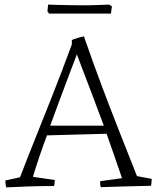

<svg xmlns="http://www.w3.org/2000/svg" viewBox="-20 -807 682 834"><path d="M7 7Q6 3 4.5 -6.5Q3 -16 3 -23L67 -37Q80 -72 101.5 -126Q123 -180 148.5 -244Q174 -308 200.5 -374.5Q227 -441 250.5 -503Q274 -565 292 -614V-633Q300 -637 318.5 -642.5Q337 -648 345 -649L347 -642Q384 -535 424.5 -427.5Q465 -320 504 -221.5Q543 -123 575 -42L639 -30Q639 -22 638 -13Q637 -4 636 0Q569 1 510.5 3Q452 5 418 6Q414 -5 415 -20L510 -33Q496 -74 479 -123Q462 -172 443 -226L184 -219Q166 -171 150.5 -125Q135 -79 123 -39L218 -25Q218 -19 217 -11.5Q216 -4 215 1Q149 1 98 3Q47 5 7 7ZM198 -261H431Q403 -336 374.5 -411.5Q346 -487 319 -557L314 -571Q301 -537 282 -487Q263 -437 241.5 -379Q220 -321 198 -261ZM193 -748 186 -758 189 -787Q209 -786 235.5 -785.5Q262 -785 289 -784.5Q316 -784 338 -784Q360 -784 369 -784L454 -787L466 -780L462 -748Z"/></svg>

Font: Labrada Light
Style: Regular
Weight: 300
Designer: Mercedes Jáuregui
Foundry: Omnibus-Type Team
Version: Version 1.000; ttfautohint (v1.8.4.7-5d5b)